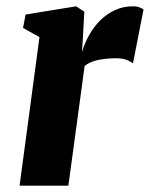

<svg xmlns="http://www.w3.org/2000/svg" viewBox="-20 -588 474 608"><path d="M42 0 105 -470.5 53 -499.5 61 -542 221 -568 247 -551 242 -459.5 239.5 -423Q248 -451.5 262.8 -477.8Q277.5 -504 298.2 -524.2Q319 -544.5 344.8 -556.2Q370.5 -568 400.5 -568Q413.5 -568 422.2 -564.5Q431 -561 434.5 -558L401 -387Q398 -391 384 -397.2Q370 -403.5 346.5 -403.5Q331.5 -403.5 317 -402Q302.5 -400.5 289.5 -397.8Q276.5 -395 266 -390.2Q255.5 -385.5 248 -379L196.5 0Z"/></svg>

Font: Merriweather Light 18pt Black
Style: Italic
Weight: 900
Italic angle: -7.8°
Version: Version 2.101